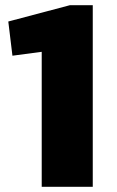

<svg xmlns="http://www.w3.org/2000/svg" viewBox="-20 -721 453 741"><path d="M338 0H141V-521L28 -506L12 -638L250 -701H338Z"/></svg>

Font: Pathway Extreme 8pt Thin 12pt ExtraBold
Style: Regular
Weight: 800
Version: Version 1.001;gftools[0.9.26]